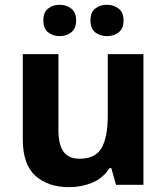

<svg xmlns="http://www.w3.org/2000/svg" viewBox="-20 -772 697 802"><path d="M579.1 -545.9V0H464.8L444.8 -69.8H437Q411.1 -27.8 365.2 -8.8Q319.3 9.8 269 9.8Q181.2 9.8 127.9 -37.6Q75.2 -85 75.2 -189.9V-545.9H224.1V-227.1Q224.1 -168.9 245.1 -138.7Q266.6 -108.9 312 -108.9Q379.4 -108.9 405.3 -155.3Q430.2 -202.1 430.2 -289.1V-545.9ZM161.1 -686Q161.1 -722.2 181.2 -736.3Q199.7 -752 229 -752Q257.3 -752 277.3 -736.3Q297.9 -721.7 297.9 -686Q297.9 -652.8 277.3 -636.7Q256.3 -621.1 229 -621.1Q201.2 -621.1 181.2 -636.7Q161.1 -652.8 161.1 -686ZM357.9 -686Q357.9 -721.7 377.9 -736.3Q397 -752 426.8 -752Q455.1 -752 475.1 -736.3Q496.1 -721.7 496.1 -686Q496.1 -652.8 475.6 -636.7Q454.6 -621.1 426.8 -621.1Q397.9 -621.1 377.9 -636.7Q357.9 -652.8 357.9 -686Z"/></svg>

Font: Droid Sans Thai
Style: Bold
Weight: 700
Designer: Steve Matteson
Foundry: Ascender Corporation
Version: Version 1.00